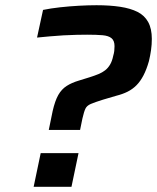

<svg xmlns="http://www.w3.org/2000/svg" viewBox="-20 -716 602 736"><path d="M167 -218 182 -291Q191 -330 203.5 -352Q216 -374 235.5 -386.5Q255 -399 282 -407L324 -420Q343 -426 357.5 -432Q372 -438 383 -446.5Q394 -455 402 -468.5Q410 -482 414 -502Q417 -512 418 -520.5Q419 -529 419 -539Q419 -560 407.5 -569.5Q396 -579 373 -581Q350 -583 314 -583Q298 -583 274 -582.5Q250 -582 223 -580.5Q196 -579 169.5 -576.5Q143 -574 122 -572L145 -678Q174 -684 210 -688Q246 -692 282.5 -694Q319 -696 350 -696Q401 -696 440.5 -690Q480 -684 507 -670.5Q534 -657 548 -631.5Q562 -606 562 -567Q562 -545 559 -524Q556 -503 551 -482Q542 -450 530 -427Q518 -404 503 -389Q488 -374 469 -364.5Q450 -355 426 -349L375 -334Q343 -324 328 -317.5Q313 -311 307.5 -299.5Q302 -288 296 -262L287 -218ZM109 0 136 -129H281L254 0Z"/></svg>

Font: Saira SemiExpanded SemiBold
Style: Italic
Weight: 600
Width: 6
Italic angle: -12°
Designer: Hector Gatti with collaboration of the Omnibus-Type team
Foundry: Omnibus-Type
Version: Version 1.101